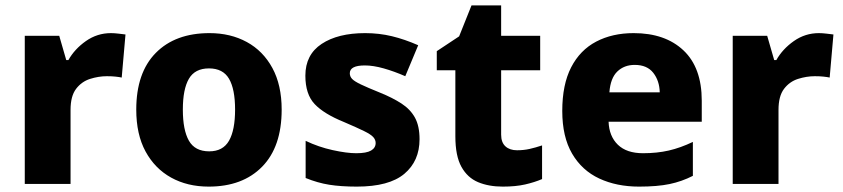

<svg xmlns="http://www.w3.org/2000/svg" viewBox="-20 -683 3131 713"><path d="M392 -560Q405 -560 421 -558Q437 -556 446 -555L432 -395Q423 -397 409 -398.5Q395 -400 377 -400Q346 -400 314.5 -390Q283 -380 262.5 -353Q242 -326 242 -275V0H72V-550H200L226 -460H234Q257 -501 299 -530.5Q341 -560 392 -560Z M1026 -276Q1026 -138 953.5 -64Q881 10 755 10Q676 10 615.5 -23.5Q555 -57 520.5 -120.5Q486 -184 486 -276Q486 -413 558.5 -486.5Q631 -560 758 -560Q836 -560 896.5 -527Q957 -494 991.5 -430.5Q1026 -367 1026 -276ZM659 -276Q659 -200 681.5 -160.5Q704 -121 757 -121Q808 -121 830.5 -160.5Q853 -200 853 -276Q853 -352 830.5 -390.5Q808 -429 756 -429Q704 -429 681.5 -390.5Q659 -352 659 -276Z M1538 -166Q1538 -85 1481.5 -37.5Q1425 10 1305 10Q1246 10 1202.5 3Q1159 -4 1115 -22V-160Q1163 -137 1215.5 -125.5Q1268 -114 1303 -114Q1341 -114 1358 -124Q1375 -134 1375 -152Q1375 -164 1366 -174Q1357 -184 1331.5 -196.5Q1306 -209 1257 -230Q1183 -260 1148.5 -296.5Q1114 -333 1114 -402Q1114 -480 1174.5 -520Q1235 -560 1336 -560Q1388 -560 1435.5 -548.5Q1483 -537 1533 -515L1485 -400Q1444 -418 1405 -429Q1366 -440 1335 -440Q1279 -440 1279 -411Q1279 -399 1287.5 -390Q1296 -381 1320 -369.5Q1344 -358 1391 -339Q1438 -320 1471 -298.5Q1504 -277 1521 -246Q1538 -215 1538 -166Z M1900 -125Q1925 -125 1947 -130Q1969 -135 1993 -143V-18Q1965 -6 1930 2Q1895 10 1847 10Q1795 10 1755.5 -6.5Q1716 -23 1693.5 -63.5Q1671 -104 1671 -177V-422H1602V-493L1685 -548L1731 -663H1841V-550H1986V-422H1841V-183Q1841 -154 1857 -139.5Q1873 -125 1900 -125Z M2333 -560Q2450 -560 2518 -496Q2586 -432 2586 -309V-231H2240Q2242 -177 2274.5 -145.5Q2307 -114 2368 -114Q2420 -114 2463.5 -124Q2507 -134 2553 -156V-30Q2512 -9 2466.5 0.5Q2421 10 2353 10Q2270 10 2205.5 -20Q2141 -50 2104.5 -112.5Q2068 -175 2068 -271Q2068 -369 2101 -433Q2134 -497 2194 -528.5Q2254 -560 2333 -560ZM2337 -442Q2298 -442 2272.5 -417.5Q2247 -393 2243 -340H2430Q2429 -383 2406 -412.5Q2383 -442 2337 -442Z M3021 -560Q3034 -560 3050 -558Q3066 -556 3075 -555L3061 -395Q3052 -397 3038 -398.5Q3024 -400 3006 -400Q2975 -400 2943.5 -390Q2912 -380 2891.5 -353Q2871 -326 2871 -275V0H2701V-550H2829L2855 -460H2863Q2886 -501 2928 -530.5Q2970 -560 3021 -560Z"/></svg>

Font: Noto Sans Thaana ExtraBold
Style: Regular
Weight: 800
Designer: David Williams
Foundry: Google Inc.
Version: Version 3.001; ttfautohint (v1.8.4.7-5d5b)